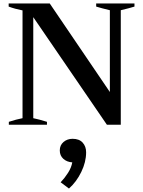

<svg xmlns="http://www.w3.org/2000/svg" viewBox="-20 -720 826 1108"><path d="M31 -17Q74 -31 110 -38V-660Q68 -668 30 -682V-700H267L614 -189V-661Q564 -673 535 -682V-700H756V-682Q727 -673 677 -661V0H597L172 -621V-38Q206 -31 251 -17V0H31ZM330 332Q353 308 372.5 277.5Q392 247 397 217Q366 215 345.5 196.5Q325 178 325 148Q325 118 346.5 99.5Q368 81 399 81Q437 81 457 103Q477 125 477 159Q477 215 449 272.5Q421 330 378 368Z"/></svg>

Font: Trirong
Style: Bold
Weight: 700
Designer: Katatrad Team
Foundry: CadsonDemak
Version: Version 1.001